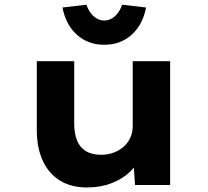

<svg xmlns="http://www.w3.org/2000/svg" viewBox="-20 -793 893 823"><path d="M352.6 10.6Q285.7 10.6 237.9 -18.4Q190.1 -47.3 163.9 -102.9Q137.7 -158.4 137.7 -237.3V-530.7H298.1V-264Q298.1 -219.8 310.6 -189.9Q323.1 -160 348.8 -144.7Q374.6 -129.5 414.6 -129.5Q441.6 -129.5 466 -138.4Q490.4 -147.3 509 -163.2Q527.6 -179 538.3 -202.1Q548.9 -225.2 548.9 -252.6V-530.7H709.3V0H558.7L551.8 -108.9L581.3 -120.9Q568.8 -87.3 537.4 -56.8Q506 -26.3 458.5 -7.9Q411 10.6 352.6 10.6ZM426.9 -601.1Q357.8 -601.1 310 -643.7Q262.3 -686.4 247.7 -760.8L350.4 -772.8Q361.1 -741.3 381.6 -723.1Q402.1 -705 426.9 -705Q451.8 -705 472.3 -723.1Q492.8 -741.3 503.5 -772.8L606.2 -760.8Q591.6 -686.4 543.9 -643.7Q496.1 -601.1 426.9 -601.1Z"/></svg>

Font: Lexend Giga
Style: Regular
Weight: 400
Designer: Bonnie Shaver-Troup, Thomas Jockin
Foundry: Lexend
Version: Version 1.007